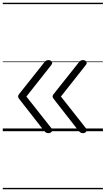

<svg xmlns="http://www.w3.org/2000/svg" viewBox="-20 -950 765 1390"><path d="M330 14Q320 14 313 9.5Q306 5 299 -3L131 -218Q120 -231 115.5 -238.5Q111 -246 111 -251Q111 -258 115.5 -265Q120 -272 131 -285L301 -499Q306 -507 314 -511Q322 -515 331 -515Q341 -515 348.5 -510Q356 -505 357.5 -497Q359 -489 351 -479L171 -251L351 -23Q363 -8 354.5 3Q346 14 330 14ZM580 14Q570 14 563 9.5Q556 5 549 -3L381 -218Q370 -231 365.5 -238.5Q361 -246 361 -251Q361 -258 365.5 -265Q370 -272 381 -285L551 -499Q556 -507 564 -511Q572 -515 581 -515Q591 -515 598.5 -510Q606 -505 607.5 -497Q609 -489 601 -479L421 -251L601 -23Q613 -8 604.5 3Q596 14 580 14ZM0 410H725V420H0ZM0 -20H725V0H0ZM0 -505H725V-500H0ZM0 -930H725V-920H0Z"/></svg>

Font: Playwrite DE Grund Guides
Style: Regular
Weight: 400
Designer: Veronika Burian, José Scaglione
Foundry: TypeTogether
Version: Version 1.003